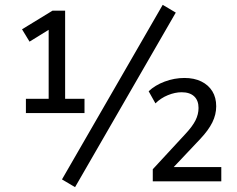

<svg xmlns="http://www.w3.org/2000/svg" viewBox="-20 -749 977 793"><path d="M87 -282V-341H181V-645H212L102 -577L71 -628L197 -705H249V-341H329V-282ZM290 24 236 -8 652 -729 706 -697ZM611 0V-50L746 -196Q775 -227 787.5 -252Q800 -277 800 -303Q800 -334 782 -351Q764 -368 730 -368Q703 -368 673.5 -356Q644 -344 622 -322L594 -372Q620 -397 660 -412Q700 -427 742 -427Q782 -427 811.5 -412.5Q841 -398 857 -372Q873 -346 873 -310Q873 -276 857 -243.5Q841 -211 807 -175L689 -50V-59H894V0Z"/></svg>

Font: Nunito Sans 12pt ExtraLight 12pt
Style: Regular
Weight: 400
Version: Version 3.101;gftools[0.9.27]